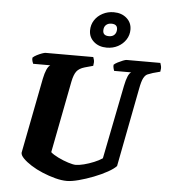

<svg xmlns="http://www.w3.org/2000/svg" viewBox="-62 -1020 948 1075"><g transform="rotate(5 412.0 -482.0)"><path d="M354 0Q324 0 288 -9.5Q252 -19 216 -34Q180 -49 151 -67.5Q122 -86 104.5 -104Q87 -122 88 -136L170 -558Q183 -622 205 -637H109Q107 -642 104 -650.5Q101 -659 102 -671Q110 -679 124.5 -686.5Q139 -694 153 -699Q167 -704 173 -704H441Q443 -700 446 -688Q449 -676 445 -655L398 -642Q367 -633 353 -614.5Q339 -596 331 -556L253 -153Q267 -140 295.5 -126Q324 -112 352.5 -103Q381 -94 395 -94Q414 -94 441.5 -101Q469 -108 497 -119.5Q525 -131 544 -144L626 -557Q640 -627 660 -637H564Q563 -640 560 -650Q557 -660 558 -671Q565 -678 579.5 -685.5Q594 -693 608 -698.5Q622 -704 628 -704H818Q820 -699 823 -687Q826 -675 822 -655L781 -644Q765 -639 752 -633.5Q739 -628 729.5 -610Q720 -592 712 -549L627 -108Q613 -92 579 -73Q545 -54 502.5 -37.5Q460 -21 420 -10.5Q380 0 354 0ZM511 -763Q467 -763 438.5 -788Q410 -813 410 -851Q410 -883 426.5 -908.5Q443 -934 471.5 -949Q500 -964 534 -964Q578 -964 606.5 -939Q635 -914 635 -875Q635 -844 618.5 -818.5Q602 -793 574 -778Q546 -763 511 -763ZM518 -828Q538 -828 549 -839.5Q560 -851 560 -870Q560 -899 526 -899Q507 -899 495.5 -888Q484 -877 484 -857Q484 -828 518 -828Z"/></g></svg>

Font: Texturina Black
Style: Italic
Weight: 900
Italic angle: -11°
Designer: Guillermo Torres Carreño
Foundry: Omnibus-Type
Version: Version 1.002; ttfautohint (v1.8.3)